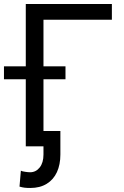

<svg xmlns="http://www.w3.org/2000/svg" viewBox="-50 -727 616 954"><path d="M505.9 -628.9H166V-397.5H275.4V-333H166V-76.2H250V41Q250 90.8 232.9 128.2Q215.8 165.5 182.1 186.3Q148.4 207 100.6 207Q84 207 72 205.6Q60.1 204.1 46.9 200.2L53.7 121.1Q59.6 124.5 75.2 126.7Q90.8 128.9 99.6 128.9Q128.4 128.9 147.2 105.2Q166 81.5 166 41V0H78.1V-333H-30.3V-397.5H78.1V-707H505.9Z"/></svg>

Font: Pretendard GOV
Style: Regular
Weight: 400
Designer: Base glyphs from Inter by Rasmus Andersson; Hangeul glyphs from Noto Sans CJK(Source Han Sans) by Jang Soo-young and Kan
Foundry: Kil Hyung-jin
Version: Version 1.309